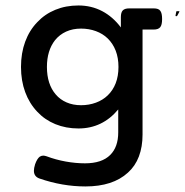

<svg xmlns="http://www.w3.org/2000/svg" viewBox="-20 -482 679 705"><path d="M503.4 12.2Q503.4 57.1 490 92.5Q476.6 127.9 449.7 151.9Q394.5 202.6 293.5 202.6Q209 202.6 124.5 173.3Q104.5 166 104.5 145Q104.5 135.3 108.9 121.1Q116.2 100.6 126 93.3Q132.3 89.4 138.7 89.4Q143.6 89.4 150.9 91.8Q184.6 104.5 221.2 111.1Q257.8 117.7 292 117.7Q354 117.7 384.8 86.9Q414.1 57.6 414.1 4.4V-80.1Q356 -10.3 268.1 -10.3Q222.2 -10.3 183.3 -26.1Q144.5 -42 116.7 -71.8Q87.9 -102.1 72.5 -143.8Q57.1 -185.5 57.1 -236.3Q57.1 -287.1 72.5 -328.9Q87.9 -370.6 116.7 -400.4Q144.5 -430.2 183.1 -446Q221.7 -461.9 268.1 -461.9Q315.4 -461.9 355 -441.2Q394.5 -420.4 423.8 -381.3V-418.9Q423.8 -436.5 430.9 -443.8Q438 -451.2 454.6 -451.2H544.4Q563 -451.2 568.8 -441.9Q575.2 -433.6 575.2 -412.1Q575.2 -390.6 568.4 -382.3Q561.5 -373.5 544.4 -373.5H503.4ZM630.9 -424.3Q629.4 -422.4 627 -422.4Q624 -422.4 624.5 -425.3L627.4 -439.5Q627.4 -440.9 629.4 -440.9H637.7Q638.2 -440.9 638.7 -440.2Q639.2 -439.5 638.7 -439ZM375.5 -340.8Q357.4 -358.4 332 -367.7Q306.6 -377 277.8 -377Q247.1 -377 222.9 -366Q198.7 -355 182.1 -334.5Q152.3 -296.4 152.3 -236.3Q152.3 -172.9 184.6 -135.3Q200.7 -116.2 224.4 -106Q248 -95.7 277.8 -95.7Q306.6 -95.7 332 -105Q357.4 -114.3 375.5 -131.8Q394.5 -149.9 404.8 -176.3Q415 -202.6 415 -236.3Q415 -269.5 404.8 -295.9Q394.5 -322.3 375.5 -340.8Z"/></svg>

Font: Courier Prime Medium
Style: Regular
Weight: 500
Designer: Alan Dague-Greene
Foundry: Quote-Unquote Apps
Version: Version 1.202